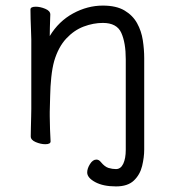

<svg xmlns="http://www.w3.org/2000/svg" viewBox="-20 -505 628 687"><path d="M430 -293Q430 -352 414 -387.5Q398 -423 348 -423Q314 -423 279.5 -410Q245 -397 217 -367Q189 -337 174 -287Q167 -262 163.5 -228.5Q160 -195 159.5 -162Q159 -129 158 -105V-89Q158 -65 159 -42Q160 -19 161 1Q161 11 142 11Q126 11 108 3.5Q90 -4 90 -17Q90 -25 90.5 -46Q91 -67 91.5 -87.5Q92 -108 92 -115V-364Q92 -374 91 -395Q90 -416 89.5 -438Q89 -460 89 -471Q89 -481 108 -481Q124 -481 142 -473.5Q160 -466 160 -453Q160 -453 159.5 -439Q159 -425 158.5 -407Q158 -389 158 -376Q190 -429 241.5 -457Q293 -485 348 -485Q396 -485 425.5 -467.5Q455 -450 470.5 -422Q486 -394 491 -361Q496 -328 496 -297V30Q496 58 488.5 89Q481 120 459 141Q437 162 395 162Q349 162 320.5 146.5Q292 131 292 112Q292 98 302 82Q312 66 325 66Q334 66 341 75Q355 92 368.5 96Q382 100 395 100Q412 100 421 81Q430 62 430 31Z"/></svg>

Font: Klee One SemiBold
Style: Regular
Weight: 600
Designer: Fontworks Inc.
Foundry: Fontworks Inc.
Version: Version 1.00;January 12, 2022;FontCreator 13.0.0.2683 64-bit